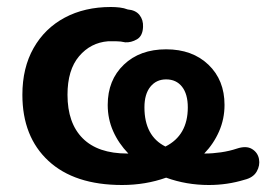

<svg xmlns="http://www.w3.org/2000/svg" viewBox="-20 -519 761 549"><path d="M329 10Q193 10 118.5 -59Q44 -128 44 -248Q44 -325 76 -381.5Q108 -438 165 -468.5Q222 -499 297 -499Q310 -499 322.5 -497.5Q335 -496 345 -492Q368 -490 379 -476Q390 -462 389 -442Q388 -416 371.5 -406.5Q355 -397 338 -398Q325 -401 312 -401Q299 -401 289 -401Q239 -397 206 -358Q173 -319 173 -248Q173 -167 216.5 -123.5Q260 -80 344 -80H347Q319 -109 303.5 -144Q288 -179 288 -219Q288 -290 334 -334Q380 -378 455 -378Q530 -378 576 -334Q622 -290 622 -219Q622 -179 606.5 -143.5Q591 -108 564 -80H566Q588 -80 612 -83.5Q636 -87 657 -94Q684 -103 700.5 -93Q717 -83 720.5 -64.5Q724 -46 714 -28.5Q704 -11 679 -5Q630 10 577 10Q513 10 455 -11Q396 10 329 10ZM453 -100Q517 -132 517 -212Q517 -250 500.5 -271Q484 -292 455 -292Q427 -292 410 -271Q393 -250 393 -212Q393 -130 453 -100Z"/></svg>

Font: Chiron GoRound TC SB
Style: Regular
Weight: 500
Designer: Ryoko NISHIZUKA 西塚涼子 (kana, bopomofo & ideographs); Paul D. Hunt (Latin, Greek & Cyrillic); Sandoll Communications 산돌커뮤니
Foundry: Adobe
Version: Version 1.000;hotconv 1.1.1;makeotfexe 2.6.0